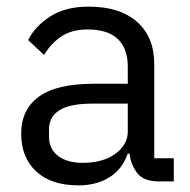

<svg xmlns="http://www.w3.org/2000/svg" viewBox="-20 -548 574 580"><path d="M460 0Q415 0 395.5 -24Q376 -48 371 -84H366Q349 -36 310 -12Q271 12 217 12Q135 12 89.5 -30Q44 -72 44 -144Q44 -217 97.5 -256Q151 -295 264 -295H366V-346Q366 -401 336 -430Q306 -459 244 -459Q197 -459 165.5 -438Q134 -417 113 -382L65 -427Q86 -469 132 -498.5Q178 -528 248 -528Q342 -528 394 -482Q446 -436 446 -354V-70H505V0ZM230 -56Q260 -56 285 -63Q310 -70 328 -83Q346 -96 356 -113Q366 -130 366 -150V-235H260Q191 -235 159.5 -215Q128 -195 128 -157V-136Q128 -98 155.5 -77Q183 -56 230 -56Z"/></svg>

Font: IBM Plex Sans Hebrew
Style: Regular
Weight: 400
Designer: Mike Abbink, Paul van der Laan, Pieter van Rosmalen, Yanek Iontef
Foundry: Bold Monday
Version: Version 1.2